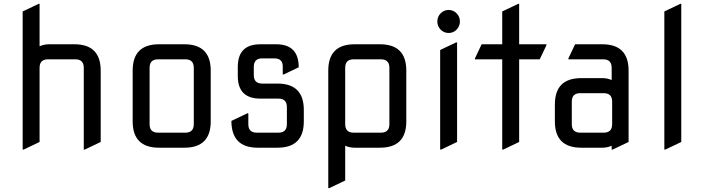

<svg xmlns="http://www.w3.org/2000/svg" viewBox="-20 -767 3655 997"><path d="M102.5 9.8H97.7V-707.5L180.7 -747.1H185.5V-526.9Q209.5 -537.1 234.4 -537.1H366.2Q502.9 -537.1 502.9 -400.4V-29.8L419.9 9.8H415V-415Q415 -459 371.1 -459H229.5Q185.5 -459 185.5 -415V-29.8Z M800.8 -78.1H942.4Q986.3 -78.1 986.3 -122.1V-415Q986.3 -459 942.4 -459H800.8Q756.8 -459 756.8 -415V-122.1Q756.8 -78.1 800.8 -78.1ZM805.7 0Q668.9 0 668.9 -136.7V-400.4Q668.9 -537.1 805.7 -537.1H937.5Q1074.2 -537.1 1074.2 -400.4V-136.7Q1074.2 0 937.5 0Z M1318.4 0Q1181.6 0 1181.6 -139.2L1264.6 -178.7H1269.5V-122.1Q1269.5 -78.1 1313.5 -78.1H1425.8Q1469.7 -78.1 1469.7 -122.1V-210.9Q1469.7 -254.9 1425.8 -254.9H1332Q1214.8 -254.9 1214.8 -372.1V-419.9Q1214.8 -537.1 1332 -537.1H1414.1Q1531.2 -537.1 1531.2 -417.5L1453.1 -380.4H1448.2V-422.4Q1448.2 -463.9 1404.3 -463.9H1341.8Q1297.9 -463.9 1297.9 -419.9V-377Q1297.9 -333 1341.8 -333H1420.9Q1557.6 -333 1557.6 -196.3V-136.7Q1557.6 0 1420.9 0Z M1816.4 -459Q1772.5 -459 1772.5 -415V-122.1Q1772.5 -78.1 1816.4 -78.1H1958Q2002 -78.1 2002 -122.1V-415Q2002 -459 1958 -459ZM1953.1 0H1821.3Q1795.4 0 1772.5 -10.3V170.4L1689.5 210H1684.6V-400.4Q1684.6 -537.1 1821.3 -537.1H1953.1Q2089.8 -537.1 2089.8 -400.4V-136.7Q2089.8 0 1953.1 0Z M2265.6 9.8V-507.3L2348.6 -546.9H2353.5V-29.8L2270.5 9.8ZM2268.1 -697.8Q2285.2 -715.3 2309.6 -715.3Q2334 -715.3 2351.1 -697.8Q2368.2 -680.2 2368.2 -655.5Q2368.2 -630.9 2351.1 -613.3Q2334 -595.7 2309.6 -595.7Q2285.2 -595.7 2268.1 -613.3Q2251 -630.9 2251 -655.5Q2251 -680.2 2268.1 -697.8Z M2587.9 9.8V-459H2446.3V-463.9L2481 -537.1H2587.9V-707.5L2670.9 -747.1H2675.8V-537.1H2817.4V-532.2L2782.7 -459H2675.8V-29.8L2592.8 9.8Z M2998 0Q2861.3 0 2861.3 -136.7V-224.6Q2861.3 -361.3 2998 -361.3H3107.4Q3136.2 -361.3 3156.2 -351.1V-415Q3156.2 -459 3112.3 -459H2931.6V-463.9L2966.3 -537.1H3107.4Q3244.1 -537.1 3244.1 -400.4V-29.8L3161.1 9.8H3156.2V-10.3Q3134.3 0 3107.4 0ZM2993.2 -78.1H3114.7Q3158.7 -78.1 3158.7 -122.1V-239.3Q3158.7 -283.2 3114.7 -283.2H2993.2Q2949.2 -283.2 2949.2 -239.3V-122.1Q2949.2 -78.1 2993.2 -78.1Z M3429.7 9.8V-707.5L3512.7 -747.1H3517.6V-29.8L3434.6 9.8Z"/></svg>

Font: Nova Square
Style: Book
Weight: 400
Designer: Wojciech Kalinowski "wmk69" (wmk69@o2.pl)
Foundry: Wojciech Kalinowski "wmk69" (wmk69@o2.pl)
Version: Version 3.1.0; 2021-05-23